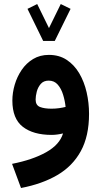

<svg xmlns="http://www.w3.org/2000/svg" viewBox="-20 -670 504 955"><path d="M194.8 -466.3 116.7 -626 165 -649.9 223.6 -530.3 282.2 -649.9 331.1 -626 252.4 -466.3ZM422.9 -103.5Q422.9 6.8 382.1 81.5Q341.3 156.2 265.4 200.7Q189.5 245.1 84.5 265.1L40 145Q142.1 125 209.5 87.2Q276.9 49.3 293.5 -6.3Q262.7 1 236.8 1Q145.5 1 93.5 -39.3Q41.5 -79.6 41.5 -169.9Q41.5 -208.5 53.2 -248.5Q64.9 -288.6 87.9 -322.3Q110.8 -356 144.8 -376.5Q178.7 -397 223.1 -397Q274.4 -397 312 -372.1Q349.6 -347.2 374.3 -305.2Q398.9 -263.2 410.9 -210.9Q422.9 -158.7 422.9 -103.5ZM235.8 -129.4Q256.3 -129.4 274.7 -132.1Q293 -134.8 306.2 -138.2Q303.2 -168.5 293.9 -198.7Q284.7 -229 267.3 -249Q250 -269 222.2 -269Q196.8 -269 182.6 -252.4Q168.5 -235.8 162.8 -213.9Q157.2 -191.9 157.2 -174.8Q157.2 -146.5 179 -137.9Q200.7 -129.4 235.8 -129.4Z"/></svg>

Font: Vazirmatn RD UI FD
Style: Bold
Weight: 700
Designer: Saber Rastikerdar
Foundry: Saber Rastikerdar
Version: Version 33.003